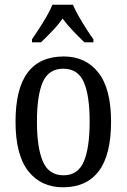

<svg xmlns="http://www.w3.org/2000/svg" viewBox="-20 -786 538 816"><path d="M248 10Q154 10 100 -59Q46 -128 46 -269Q46 -409 97.5 -477.5Q149 -546 251 -546Q344 -546 398 -477.5Q452 -409 452 -269Q452 -128 400 -59Q348 10 248 10ZM250 -41Q311 -41 336 -99Q361 -157 361 -269Q361 -381 336 -437.5Q311 -494 249 -494Q187 -494 162 -437.5Q137 -381 137 -269Q137 -157 162.5 -99Q188 -41 250 -41ZM116 -619Q129 -638 146 -664Q163 -690 178.5 -717Q194 -744 203 -766H290Q299 -744 314.5 -717Q330 -690 346.5 -664Q363 -638 377 -619V-606H339Q316 -628 291 -654Q266 -680 246 -707Q227 -680 202 -654Q177 -628 154 -606H116Z"/></svg>

Font: Noto Serif Hebrew Condensed
Style: Regular
Weight: 400
Width: 3
Designer: Monotype Design Team
Foundry: Monotype Imaging Inc.
Version: Version 2.004; ttfautohint (v1.8.4.7-5d5b)